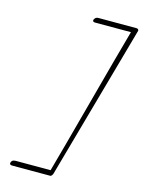

<svg xmlns="http://www.w3.org/2000/svg" viewBox="-143 -892 859 1155"><g transform="rotate(15 286.5 -314.0)"><path d="M35 173Q37 149 64 149H281Q317 21 404 -304Q491 -629 533 -778H311Q296 -778 295 -787Q295 -794 302 -802Q309 -810 323 -810H558Q572 -810 573 -798L304 162Q303 169 297.5 175.5Q292 182 289 182H52Q36 182 35 173Z"/></g></svg>

Font: Mrs Saint Delafield
Style: Regular
Weight: 400
Designer: Alejandro Paul
Foundry: Alejandro Paul
Version: Version 1.000